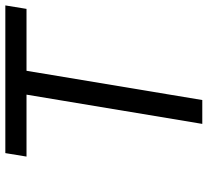

<svg xmlns="http://www.w3.org/2000/svg" viewBox="-49 -718 767 709"><g transform="rotate(-90 334.5 -363.5)"><path d="M110.8 -649.1 123.6 -727.3H669L656.2 -649.1H427.6L319.6 0H231.5L339.5 -649.1Z"/></g></svg>

Font: Inter P
Style: Italic
Weight: 400
Italic angle: -9.40001°
Designer: Rasmus Andersson
Foundry: rsms
Version: Version 3.018;git-588b23468